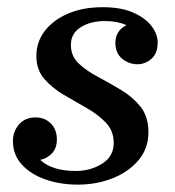

<svg xmlns="http://www.w3.org/2000/svg" viewBox="-20 -490 474 520"><path d="M382 -132Q382 -88 355.2 -56.2Q328.5 -24.5 285 -7.2Q241.5 10 190.5 10Q143 10 103 -4Q63 -18 39 -44.5Q15 -71 15 -108Q15 -134 31.5 -153Q48 -172 76.5 -172Q101.5 -172 117.8 -155.5Q134 -139 134 -112Q134 -89 121 -75Q108 -61 89 -57Q120.5 -27 185 -27Q225.5 -27 256.8 -46.8Q288 -66.5 288 -103Q288 -135.5 266.8 -157.8Q245.5 -180 214.5 -197.5Q183.5 -215 152.2 -233.5Q121 -252 99.8 -276.5Q78.5 -301 78.5 -338.5Q78.5 -376 101 -405.8Q123.5 -435.5 164 -453Q204.5 -470.5 258 -470.5Q308 -470.5 341 -455.8Q374 -441 390.5 -419.2Q407 -397.5 407 -375Q407 -345.5 390.2 -330.8Q373.5 -316 352 -316Q329 -316 310.8 -331Q292.5 -346 292.5 -374Q292.5 -406.5 322.5 -422Q297.5 -433 264 -433Q225 -433 198.5 -416.2Q172 -399.5 172 -368.5Q172 -338 193.2 -318Q214.5 -298 245.8 -281.5Q277 -265 308.2 -246.2Q339.5 -227.5 360.8 -200.8Q382 -174 382 -132Z"/></svg>

Font: Bodoni* 06pt Medium
Style: Italic
Weight: 500
Italic angle: -13°
Version: Version 2.3